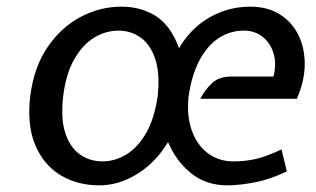

<svg xmlns="http://www.w3.org/2000/svg" viewBox="-20 -547 951 577"><path d="M279 10Q212 10 161.2 -21Q110.5 -52 85.5 -112Q60.5 -172 71 -259Q82 -345.5 122.8 -405.2Q163.5 -465 222 -496Q280.5 -527 345 -527Q401.5 -527 445 -500.8Q488.5 -474.5 513 -415L518 -402L526 -415Q561.5 -469 615.8 -498Q670 -527 732 -527Q783.5 -527 820.2 -504.2Q857 -481.5 876.5 -442.2Q896 -403 895.8 -353.2Q895.5 -303.5 872 -250H582Q596.5 -278.5 617.8 -297.8Q639 -317 675 -317H802Q811.5 -355.5 802 -386.8Q792.5 -418 769 -436.5Q745.5 -455 713 -455Q672 -455 638 -433Q604 -411 580.2 -367.2Q556.5 -323.5 547 -259Q540.5 -200 556 -155.8Q571.5 -111.5 604.2 -86.8Q637 -62 682 -62Q716.5 -62 748.5 -69.2Q780.5 -76.5 826 -98L842 -32Q791 -7.5 745 1.2Q699 10 663 10Q603 10 559.8 -22.2Q516.5 -54.5 491 -107L485 -120L476 -106Q439.5 -51.5 386.8 -20.8Q334 10 279 10ZM288 -62Q325 -62 359.2 -82.5Q393.5 -103 418.8 -146.5Q444 -190 454 -259Q461 -327.5 446.2 -370.8Q431.5 -414 402.2 -434.5Q373 -455 336 -455Q298 -455 263.2 -434Q228.5 -413 203.5 -369.5Q178.5 -326 170 -259Q162 -191.5 176 -148Q190 -104.5 219.8 -83.2Q249.5 -62 288 -62Z"/></svg>

Font: Expletus Sans
Style: Italic
Weight: 400
Italic angle: -7°
Designer: Jasper de Waard
Foundry: Designtown
Version: Version 7.500